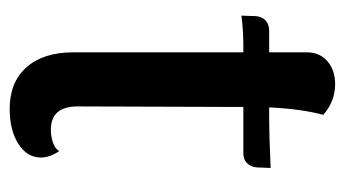

<svg xmlns="http://www.w3.org/2000/svg" viewBox="-174 -510 696 387"><g transform="rotate(90 173.5 -317.0)"><path d="M319 -515 318 -488Q317 -475 309.5 -467.5Q302 -460 290 -460H196V-427L195 -126Q195 -72 242 -72Q256 -72 268.5 -76.5Q281 -81 285 -89Q298 -70 298 -52Q298 -24 270.5 -6.5Q243 11 200 11Q146 11 116 -23Q86 -57 86 -117V-460H72Q59 -460 42 -459Q25 -458 12 -456L13 -485Q14 -498 22 -505Q30 -512 42 -512H86V-588Q86 -614 104 -629.5Q122 -645 150 -645Q185 -645 212 -621Q200 -577 197 -512H215Q234 -512 267 -513Q300 -514 319 -515Z"/></g></svg>

Font: Arima Madurai
Style: Bold
Weight: 700
Designer: Joana Correia and Natanael Gama
Foundry: NDISCOVER
Version: Version 1.019